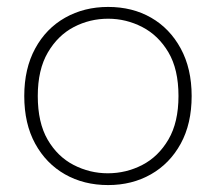

<svg xmlns="http://www.w3.org/2000/svg" viewBox="-20 -527 624 554"><path d="M292 7Q222 7 167.5 -24Q113 -55 81.5 -112.5Q50 -170 50 -250Q50 -329 81.5 -387Q113 -445 168 -476Q223 -507 292 -507Q362 -507 416 -476Q470 -445 501.5 -387Q533 -329 533 -250Q533 -170 501.5 -112.5Q470 -55 415.5 -24Q361 7 292 7ZM291 -27Q344 -27 390.5 -51Q437 -75 466 -124.5Q495 -174 495 -250Q495 -327 466 -376Q437 -425 390.5 -449Q344 -473 292 -473Q239 -473 193 -449Q147 -425 118 -375.5Q89 -326 89 -250Q89 -173 117.5 -124Q146 -75 192.5 -51Q239 -27 291 -27Z"/></svg>

Font: Albert Sans ExtraLight
Style: Regular
Weight: 250
Designer: Andreas Rasmussen
Foundry: a.Foundry
Version: Version 1.025